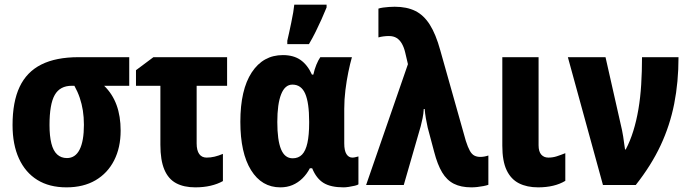

<svg xmlns="http://www.w3.org/2000/svg" viewBox="-20 -796 2968 826"><path d="M499 -234Q499 -161 471 -106Q443 -51 391 -20.5Q339 10 266 10Q192 10 140.5 -22Q89 -54 61.5 -114Q34 -174 34 -258Q34 -358 64.5 -422.5Q95 -487 158 -518.5Q221 -550 318 -550H536V-427H428Q464 -392 481.5 -344Q499 -296 499 -234ZM193 -258Q193 -211 201 -179Q209 -147 226 -131.5Q243 -116 268 -116Q304 -116 322.5 -152.5Q341 -189 341 -259Q341 -292 336.5 -320.5Q332 -349 323 -375.5Q314 -402 300 -427H289Q238 -427 215.5 -387.5Q193 -348 193 -258Z M957 -550V-427H826V-179Q826 -149 837 -133.5Q848 -118 869 -118Q886 -118 903 -122Q920 -126 939 -134V-17Q916 -4 886 3Q856 10 820 10Q771 10 737.5 -8Q704 -26 687 -66.5Q670 -107 670 -173V-427H565V-494L640 -550Z M1239 -115Q1264 -115 1279.5 -131Q1295 -147 1302.5 -181Q1310 -215 1310 -267V-273Q1310 -354 1293 -393Q1276 -432 1238 -432Q1206 -432 1189.5 -390.5Q1173 -349 1173 -271Q1173 -193 1189 -154Q1205 -115 1239 -115ZM1186 10Q1106 10 1060 -64Q1014 -138 1014 -272Q1014 -410 1063 -484.5Q1112 -559 1197 -559Q1243 -559 1273 -538Q1303 -517 1322 -475H1328Q1333 -498 1341 -517.5Q1349 -537 1358 -550H1494Q1486 -522 1478.5 -485.5Q1471 -449 1466 -408.5Q1461 -368 1461 -328V-179Q1461 -148 1470.5 -133Q1480 -118 1496 -118Q1503 -118 1510 -120Q1517 -122 1522 -123V-3Q1519 0 1506.5 3Q1494 6 1480.5 8Q1467 10 1458 10Q1403 10 1372 -9Q1341 -28 1323 -72H1313Q1300 -47 1281 -28.5Q1262 -10 1238.5 0Q1215 10 1186 10ZM1216 -621Q1219 -633 1223.5 -654Q1228 -675 1233 -698.5Q1238 -722 1241.5 -743Q1245 -764 1246 -776H1385V-764Q1375 -739 1363 -712.5Q1351 -686 1338 -659.5Q1325 -633 1309 -606H1216Z M1555 0 1735 -520 1723 -571Q1718 -592 1709 -608Q1700 -624 1686.5 -632.5Q1673 -641 1653 -641Q1642 -641 1630 -639.5Q1618 -638 1608 -635V-759Q1617 -762 1628.5 -763.5Q1640 -765 1653 -766Q1666 -767 1678 -767Q1730 -767 1766.5 -749Q1803 -731 1829 -690Q1855 -649 1874 -580L1984 -190Q1993 -162 2001.5 -147Q2010 -132 2021 -126.5Q2032 -121 2046 -121Q2055 -121 2063.5 -122.5Q2072 -124 2081 -127V-1Q2073 2 2060 4.5Q2047 7 2033.5 8.5Q2020 10 2008 10Q1963 10 1932.5 -5.5Q1902 -21 1882 -54.5Q1862 -88 1848 -142L1820 -247Q1818 -257 1816 -267Q1814 -277 1812 -287.5Q1810 -298 1809 -307.5Q1808 -317 1807 -327H1803Q1802 -307 1798 -287.5Q1794 -268 1790 -253L1717 0Z M2297 -171Q2297 -144 2308.5 -131Q2320 -118 2339 -118Q2358 -118 2375 -123.5Q2392 -129 2412 -137V-18Q2389 -4 2359.5 3Q2330 10 2295 10Q2247 10 2212.5 -7.5Q2178 -25 2159.5 -64Q2141 -103 2141 -169V-550H2297Z M2423 -550H2585L2656 -236Q2659 -223 2661 -208.5Q2663 -194 2665 -180Q2667 -166 2669 -153H2672Q2691 -189 2704.5 -232.5Q2718 -276 2726.5 -326Q2735 -376 2738.5 -432.5Q2742 -489 2742 -550H2899Q2899 -443 2880.5 -349.5Q2862 -256 2822 -170.5Q2782 -85 2715 0H2574Z"/></svg>

Font: Noto Sans Display Condensed ExtraBold
Style: Regular
Weight: 800
Width: 3
Designer: Monotype Design Team
Foundry: Monotype Imaging Inc.
Version: Version 2.003